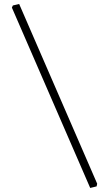

<svg xmlns="http://www.w3.org/2000/svg" viewBox="-20 -742 542 954"><path d="M428.2 191.9 39.1 -704.1 43.9 -714.8 75.2 -722.2 462.9 170.9 460 184.1Z"/></svg>

Font: Aref Ruqaa
Style: Regular
Weight: 400
Designer: Abdoulla Aref
Version: Version 0.7